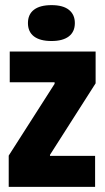

<svg xmlns="http://www.w3.org/2000/svg" viewBox="-20 -729 408 749"><path d="M14 0V-122L193 -402V-408H18V-528H353V-404L175 -125V-121H351V0ZM181 -569Q136 -569 112.5 -587Q89 -605 89 -639Q89 -673 112.5 -691Q136 -709 181 -709Q226 -709 249 -690.5Q272 -672 272 -639Q272 -605 248.5 -587Q225 -569 181 -569Z"/></svg>

Font: Bricolage Grotesque 72pt Condensed ExtraBold
Style: Regular
Weight: 800
Width: 3
Designer: Mathieu Triay
Foundry: Atelier Triay
Version: Version 1.001;gftools[0.9.33.dev8+g029e19f]